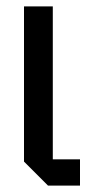

<svg xmlns="http://www.w3.org/2000/svg" viewBox="-20 -580 285 600"><path d="M55 -560H145V-82H230V0H130L55 -75Z"/></svg>

Font: Tektur SemiCondensed
Style: Regular
Weight: 400
Width: 4
Designer: Adam Jagosz
Foundry: Adam Jagosz
Version: Version 1.005;gftools[0.9.30]